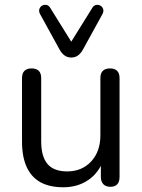

<svg xmlns="http://www.w3.org/2000/svg" viewBox="-20 -782 601 811"><path d="M248 9Q189 9 150.5 -12.5Q112 -34 92.5 -77Q73 -120 73 -184V-452Q73 -473 83.5 -483Q94 -493 113 -493Q133 -493 143.5 -483Q154 -473 154 -452V-185Q154 -121 180.5 -89.5Q207 -58 264 -58Q326 -58 365 -100Q404 -142 404 -210V-452Q404 -473 414.5 -483Q425 -493 445 -493Q464 -493 474.5 -483Q485 -473 485 -452V-35Q485 7 446 7Q427 7 416.5 -4Q406 -15 406 -35V-126L419 -112Q399 -53 353.5 -22Q308 9 248 9ZM281 -539Q265 -539 253 -547.5Q241 -556 232 -572L149 -723Q143 -735 146.5 -744.5Q150 -754 158.5 -758.5Q167 -763 176.5 -761Q186 -759 192 -749L281 -606L370 -749Q376 -759 385.5 -761Q395 -763 403.5 -758.5Q412 -754 415.5 -744.5Q419 -735 413 -723L330 -572Q321 -556 309 -547.5Q297 -539 281 -539Z"/></svg>

Font: Nunito ExtraLight
Style: Regular
Weight: 400
Version: Version 3.602